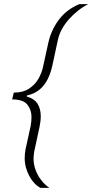

<svg xmlns="http://www.w3.org/2000/svg" viewBox="-20 -763 449 933"><path d="M177 150Q161 142 147 127Q133 112 122.5 92.5Q112 73 106 51Q100 29 100 6Q100 -5 101 -15.5Q102 -26 104 -37L129 -151Q131 -162 132 -173Q133 -184 133 -195Q133 -229 113 -254.5Q93 -280 39 -280L47 -313Q92 -313 121.5 -332.5Q151 -352 167.5 -381.5Q184 -411 190 -442L215 -556Q223 -591 237.5 -620.5Q252 -650 271.5 -674Q291 -698 315 -715Q339 -732 366 -743H409Q383 -730 359 -711Q335 -692 315 -669.5Q295 -647 281 -621.5Q267 -596 261 -568L235 -447Q227 -409 211.5 -378Q196 -347 171.5 -327Q147 -307 111 -299L110 -294Q146 -284 162 -259.5Q178 -235 178 -198Q178 -186 176.5 -173Q175 -160 172 -146L146 -25Q145 -17 144 -9Q143 -1 143 7Q143 36 153 63Q163 90 180.5 112.5Q198 135 220 150Z"/></svg>

Font: Saira SemiExpanded ExtraLight
Style: Italic
Weight: 250
Width: 6
Italic angle: -12°
Designer: Hector Gatti with collaboration of the Omnibus-Type team
Foundry: Omnibus-Type
Version: Version 1.101